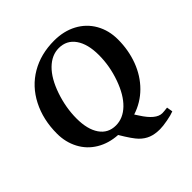

<svg xmlns="http://www.w3.org/2000/svg" viewBox="-214 -825 1150 1150"><g transform="rotate(-45 361.0 -250.0)"><path d="M693.8 -396.5Q693.8 -306.2 664.1 -226.8Q634.3 -147.5 577.9 -91.1Q521.5 -34.7 444.3 -9.8L460 14.2Q516.6 104 569.3 104Q579.6 104 612.8 100.1L619.1 138.2Q597.7 147 557.4 154.5Q517.1 162.1 491.7 162.1Q448.7 162.1 418 150.1Q387.2 138.2 361.3 112.1Q335.4 85.9 289.6 8.8Q214.4 4.4 156.5 -30.3Q98.6 -64.9 67.4 -124.3Q36.1 -183.6 36.1 -255.9Q36.1 -374 84 -467.5Q131.8 -561 218.5 -611.6Q305.2 -662.1 418 -662.1Q499 -662.1 561.8 -628.7Q624.5 -595.2 659.2 -534.4Q693.8 -473.6 693.8 -396.5ZM546.9 -411.6Q546.9 -504.4 509.8 -557.6Q472.7 -610.8 406.2 -610.8Q346.7 -610.8 296.6 -562Q246.6 -513.2 214.8 -420.7Q183.1 -328.1 183.1 -236.8Q183.1 -145 219.2 -92.8Q255.4 -40.5 320.8 -40.5Q381.8 -40.5 432.1 -88.9Q482.4 -137.2 514.6 -228Q546.9 -318.8 546.9 -411.6Z"/></g></svg>

Font: Tinos
Style: Bold Italic
Weight: 700
Italic angle: -16.333°
Designer: Steve Matteson
Foundry: Monotype Imaging Inc.
Version: Version 1.23